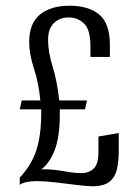

<svg xmlns="http://www.w3.org/2000/svg" viewBox="-20 -649 483 671"><path d="M49 -267 56 -298H121Q115 -360 98.5 -410Q82 -460 82 -502Q82 -568 120 -598.5Q158 -629 223 -629Q290 -629 327 -598Q364 -567 364 -493V-450H296V-487Q296 -545 274 -566.5Q252 -588 220 -588Q188 -588 168 -568Q148 -548 148 -510Q148 -468 164 -416Q180 -364 187 -298H284L277 -267H189Q189 -259 189 -250Q189 -170 171 -124Q153 -78 124 -57Q133 -58 148 -57Q175 -56 207.5 -50Q240 -44 264 -44Q290 -44 307 -59.5Q324 -75 324 -118V-172L395 -184V-122Q395 -87 389 -59Q383 -31 364 -15Q345 1 307 2Q285 2 249 -2.5Q213 -7 175 -11.5Q137 -16 109 -16Q66 -16 49 -3V-28Q90 -72 107 -124Q124 -176 124 -253Q124 -260 124 -267Z"/></svg>

Font: Smooch Sans Medium
Style: Regular
Weight: 500
Designer: Robert E. Leuschke
Foundry: Robert E. Leuschke
Version: Version 1.010; ttfautohint (v1.8.3)